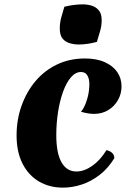

<svg xmlns="http://www.w3.org/2000/svg" viewBox="-20 -845 624 880"><path d="M238 -226Q238 -143 262 -101Q286 -59 330 -59Q366 -59 403 -85Q440 -111 468 -157Q485 -153 494.5 -143.5Q504 -134 504 -120Q476 -74 437.5 -44Q399 -14 355.5 0.5Q312 15 268 15Q207 15 159 -13Q111 -41 83.5 -94.5Q56 -148 56 -224Q56 -297 79 -361Q102 -425 143 -473.5Q184 -522 241.5 -549.5Q299 -577 369 -577Q423 -577 460.5 -560Q498 -543 517.5 -514.5Q537 -486 537 -449Q537 -415 520.5 -386Q504 -357 475.5 -340Q447 -323 411 -323Q398 -323 382.5 -325.5Q367 -328 351 -333Q365 -348 376 -380Q387 -412 389 -444Q392 -476 382.5 -495.5Q373 -515 351 -515Q326 -515 305 -490.5Q284 -466 269 -424.5Q254 -383 246 -331.5Q238 -280 238 -226ZM424 -653Q406 -648 384 -644.5Q362 -641 341 -641Q320 -641 299.5 -647Q279 -653 266.5 -668.5Q254 -684 254 -714Q254 -740 260.5 -764Q267 -788 275 -814Q294 -819 316 -822Q338 -825 359 -825Q381 -825 400.5 -819Q420 -813 433 -797.5Q446 -782 446 -753Q446 -727 439 -703Q432 -679 424 -653Z"/></svg>

Font: Merienda ExtraBold
Style: Regular
Weight: 800
Designer: Eduardo Rodriguez Tunni
Foundry: Eduardo Rodriguez Tunni
Version: Version 2.001